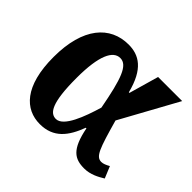

<svg xmlns="http://www.w3.org/2000/svg" viewBox="-132 -716 896 896"><g transform="rotate(45 315.5 -268.0)"><path d="M223 10C313 10 356 -47 387 -130H391C414 -13 453 10 516 10C557 10 591 -9 617 -25L593 -83C577 -74 563 -68 551 -68C515 -68 502 -107 461 -252L617 -536H458L416 -389H412C381 -512 323 -546 254 -546C133 -546 47 -452 47 -257C47 -65 126 10 223 10ZM259 -60C221 -60 192 -98 192 -264C192 -413 224 -474 271 -474C319 -474 342 -408 372 -248C347 -164 309 -60 259 -60Z"/></g></svg>

Font: Noto Serif SemiCondensed
Style: Bold
Weight: 700
Width: 4
Designer: Monotype Design Team
Foundry: Monotype Imaging Inc.
Version: Version 2.015